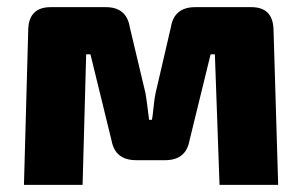

<svg xmlns="http://www.w3.org/2000/svg" viewBox="-20 -517 844 537"><path d="M526 -497H683Q743 -497 745 -435L758 0H594L581 -365H569L510 -124Q500 -69 442 -69H361Q302 -69 292 -124L233 -365H221L211 0H47L59 -435Q61 -497 122 -497H276Q334 -497 343 -441L387 -256Q389 -247 397 -182H405Q407 -192 409.5 -217Q412 -242 415 -256L458 -441Q467 -497 526 -497Z"/></svg>

Font: Exo 2.0 Extra Bold
Style: Regular
Weight: 800
Designer: Natanael Gama
Version: Version 1.001;PS 001.001;hotconv 1.0.70;makeotf.lib2.5.58329